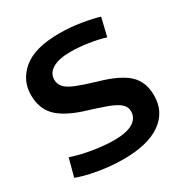

<svg xmlns="http://www.w3.org/2000/svg" viewBox="-167 -840 936 979"><g transform="rotate(-30 301.0 -350.0)"><path d="M545 -677 519 -570Q479 -583 423 -591.5Q367 -600 318 -600Q252 -600 214.5 -578.5Q177 -557 177 -517Q177 -491 194.5 -472Q212 -453 253.5 -436.5Q295 -420 366 -399Q479 -367 528.5 -321Q578 -275 578 -194Q578 -98 501.5 -44Q425 10 280 10Q240 10 192.5 5Q145 0 98.5 -10Q52 -20 15 -34L43 -139Q98 -120 165.5 -109Q233 -98 288 -98Q362 -98 399 -120.5Q436 -143 436 -184Q436 -210 414 -229Q392 -248 345 -265Q298 -282 223 -305Q123 -338 79 -385Q35 -432 35 -509Q35 -596 104 -653Q173 -710 317 -710Q381 -710 444 -699.5Q507 -689 545 -677Z"/></g></svg>

Font: Georama SemiBold
Style: Regular
Weight: 600
Designer: Jean-Baptiste Levee
Foundry: Production Type
Version: Version 1.000